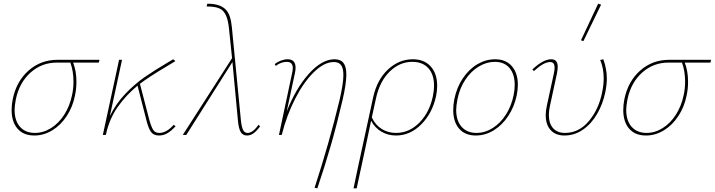

<svg xmlns="http://www.w3.org/2000/svg" viewBox="-20 -731 3872 1040"><path d="M515 -392H376Q394 -346 394 -288Q394 -249 386 -213Q374 -152 341.5 -102.5Q309 -53 263 -25Q217 3 166 3Q107 3 75 -34Q43 -71 43 -135Q43 -163 49 -194Q69 -291 135 -349Q201 -407 291 -407H519ZM378 -289Q378 -346 361 -392H288Q206 -392 145.5 -338Q85 -284 66 -194Q59 -157 59 -136Q59 -77 88.5 -44Q118 -11 169 -11Q215 -11 257 -37.5Q299 -64 328.5 -110.5Q358 -157 370 -215Q378 -250 378 -289Z M931 -47Q907 -21 886 -9Q865 3 841 3Q813 3 799 -15Q785 -33 774 -76L725 -267Q661 -214 616.5 -150Q572 -86 554 -3L553 0H537L625 -407H641L575 -102Q608 -170 660 -224Q712 -278 764.5 -314Q817 -350 891 -394L918 -410L930 -400L879 -369Q786 -314 738 -277L789 -81Q800 -42 810.5 -26.5Q821 -11 843 -11Q882 -11 921 -55Z M1389 -47Q1371 -22 1354 -9.5Q1337 3 1318 3Q1295 3 1284 -15.5Q1273 -34 1269 -76L1239 -395L989 0H970L1237 -416L1220 -580Q1215 -624 1203.5 -648.5Q1192 -673 1173 -683Q1154 -693 1123 -695L1099 -696L1103 -711L1125 -710Q1177 -706 1203.5 -678.5Q1230 -651 1236 -583L1285 -78Q1289 -42 1297 -26.5Q1305 -11 1321 -11Q1350 -11 1380 -55Z M1856 -327Q1856 -277 1835 -187Q1805 -58 1773 53.5Q1741 165 1699 289L1684 286Q1762 48 1819 -188Q1840 -278 1840 -324Q1840 -363 1827 -379Q1814 -395 1788 -395Q1737 -395 1681.5 -341.5Q1626 -288 1579.5 -197.5Q1533 -107 1506 0H1491L1562 -334Q1563 -337 1564.5 -346Q1566 -355 1566 -362Q1566 -396 1533 -396Q1519 -396 1503 -390.5Q1487 -385 1474 -374L1468 -384Q1483 -396 1502 -403Q1521 -410 1538 -410Q1581 -410 1581 -364Q1581 -349 1577 -333L1533 -127Q1583 -254 1653.5 -332Q1724 -410 1792 -410Q1825 -410 1840.5 -390Q1856 -370 1856 -327Z M2348 -266Q2348 -240 2342 -210Q2322 -118 2262 -57.5Q2202 3 2125 3Q2082 3 2046.5 -17.5Q2011 -38 1990 -77Q1972 13 1912 289H1895L1919 175L2001 -203Q2022 -299 2081.5 -354.5Q2141 -410 2216 -410Q2278 -410 2313 -371Q2348 -332 2348 -266ZM2331 -267Q2331 -328 2300 -362Q2269 -396 2213 -396Q2145 -396 2091 -343.5Q2037 -291 2017 -200L1994 -95Q2013 -54 2047.5 -32.5Q2082 -11 2125 -11Q2197 -11 2252 -67Q2307 -123 2325 -211Q2331 -241 2331 -267Z M2435 -135Q2435 -163 2441 -194Q2454 -258 2487.5 -307.5Q2521 -357 2566.5 -383.5Q2612 -410 2662 -410Q2720 -410 2752.5 -372.5Q2785 -335 2785 -272Q2785 -245 2779 -215Q2766 -153 2733.5 -103.5Q2701 -54 2655 -25.5Q2609 3 2557 3Q2499 3 2467 -34Q2435 -71 2435 -135ZM2762 -215Q2768 -245 2768 -271Q2768 -329 2740 -362.5Q2712 -396 2660 -396Q2616 -396 2574 -371Q2532 -346 2501 -300Q2470 -254 2458 -194Q2451 -157 2451 -136Q2451 -77 2480.5 -44Q2510 -11 2561 -11Q2607 -11 2649 -37.5Q2691 -64 2720.5 -110.5Q2750 -157 2762 -215Z M2936 -108Q2936 -131 2942 -158L2980 -333Q2984 -349 2984 -365Q2984 -395 2960 -395Q2925 -395 2872 -346L2864 -355Q2922 -410 2966 -410Q3001 -410 3001 -369Q3001 -356 2997 -334L2959 -158Q2953 -131 2953 -109Q2953 -62 2976 -36.5Q2999 -11 3040 -11Q3116 -11 3170 -75.5Q3224 -140 3242 -233Q3250 -273 3250 -306Q3250 -362 3231 -406L3248 -410Q3267 -358 3267 -305Q3267 -273 3259 -233Q3246 -169 3215 -115Q3184 -61 3138 -29Q3092 3 3037 3Q2990 3 2963 -26Q2936 -55 2936 -108ZM3127 -513 3220 -711 3236 -706 3140 -508Z M3828 -392H3689Q3707 -346 3707 -288Q3707 -249 3699 -213Q3687 -152 3654.5 -102.5Q3622 -53 3576 -25Q3530 3 3479 3Q3420 3 3388 -34Q3356 -71 3356 -135Q3356 -163 3362 -194Q3382 -291 3448 -349Q3514 -407 3604 -407H3832ZM3691 -289Q3691 -346 3674 -392H3601Q3519 -392 3458.5 -338Q3398 -284 3379 -194Q3372 -157 3372 -136Q3372 -77 3401.5 -44Q3431 -11 3482 -11Q3528 -11 3570 -37.5Q3612 -64 3641.5 -110.5Q3671 -157 3683 -215Q3691 -250 3691 -289Z"/></svg>

Font: Ysabeau Thin
Style: Italic
Weight: 200
Italic angle: -12°
Designer: Christian Thalmann (Catharsis Fonts)
Version: Version 0.003